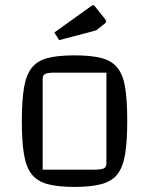

<svg xmlns="http://www.w3.org/2000/svg" viewBox="-20 -727 586 756"><path d="M274 9Q208 9 167.5 -2Q127 -13 105 -40.5Q83 -68 74.5 -119Q66 -170 66 -250Q66 -331 74.5 -381.5Q83 -432 105 -460Q127 -488 167.5 -498.5Q208 -509 274 -509Q339 -509 379.5 -498.5Q420 -488 442.5 -460Q465 -432 473 -381.5Q481 -331 481 -250Q481 -170 472.5 -119Q464 -68 442 -40.5Q420 -13 379 -2Q338 9 274 9ZM148 -59H350Q379 -59 389 -64Q399 -69 399 -84V-441H198Q168 -441 158 -436Q148 -431 148 -416ZM213 -569 194 -599 339 -703Q345 -707 346 -707Q350 -707 353 -703L392 -654Q398 -646 398 -643Q398 -638 391 -633L367 -614Q363 -610 359 -608Q355 -606 346 -604Z"/></svg>

Font: Changa Light
Style: Regular
Weight: 300
Designer: Eduardo Rodriguez Tunni
Foundry: Eduardo Rodriguez Tunni
Version: Version 3.002; ttfautohint (v1.8.2)